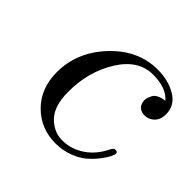

<svg xmlns="http://www.w3.org/2000/svg" viewBox="-123 -572 708 708"><g transform="rotate(45 231.0 -218.5)"><path d="M66.9 -178.2Q66.9 -283.2 144.5 -365.7Q222.2 -448.2 324.2 -448.2Q379.4 -448.2 420.7 -423.6Q461.9 -398.9 461.9 -353Q461.9 -325.2 446 -309.6Q430.2 -293.9 409.2 -293.9Q388.2 -293.9 378.2 -305.9Q368.2 -317.9 368.2 -333Q368.2 -338.9 370.1 -345.5Q372.1 -352.1 377 -362.1Q381.8 -372.1 394.5 -378.4Q407.2 -384.8 424.8 -386.2Q394 -423.3 324.2 -422.9Q248 -422.9 198 -342.5Q147.9 -262.2 147.9 -157.2Q147.9 -83 181.4 -48.6Q214.8 -14.2 258.8 -14.2Q303.7 -14.2 343.3 -40Q382.8 -65.9 407.2 -115.2Q414.1 -129.4 421.9 -128.9Q434.1 -128.9 434.1 -119.1Q434.1 -115.2 428 -102.1Q421.9 -88.9 407 -69.3Q392.1 -49.8 372.1 -32Q352.1 -14.2 319.6 -1.5Q287.1 11.2 249 11.2Q171.9 11.2 119.4 -41.5Q66.9 -94.2 66.9 -178.2Z"/></g></svg>

Font: CMU Serif Extra
Style: RomanSlanted
Weight: 500
Italic angle: -9.46001°
Version: Version 0.7.0